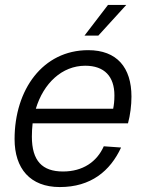

<svg xmlns="http://www.w3.org/2000/svg" viewBox="-20 -745 588 777"><path d="M322 -601H378L491 -725H417ZM222 12C348 12 426 -53 470 -148L400 -153C372 -90 315 -51 235 -51C151 -51 109 -94 109 -192C109 -210 110 -228 112 -246H498C507 -279 512 -319 512 -354C512 -472 453 -542 337 -542C153 -542 39 -382 39 -182C39 -63 102 12 222 12ZM325 -479C403 -479 443 -435 443 -359C443 -336 441 -320 438 -305H125C156 -408 231 -479 325 -479Z"/></svg>

Font: Geist Light
Style: Italic
Weight: 300
Italic angle: -12°
Designer: Basement.studio, Andrés Briganti, Mateo Zaragoza
Foundry: Basement.studio, Vercel, Andrés Briganti, Guido Ferreyra, Mateo Zaragoza
Version: Version 1.500